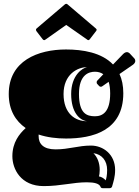

<svg xmlns="http://www.w3.org/2000/svg" viewBox="-20 -777 731 1009"><path d="M327 -49C464 -49 628 -88 628 -287C628 -327 621 -360 608 -388L679 -437C687 -443 691 -450 691 -457C691 -462 689 -467 685 -471L661 -497C657 -500 653 -503 647 -503C641 -503 634 -500 627 -493L574 -438C514 -501 414 -517 327 -517C180 -517 26 -458 26 -283C26 -198 62 -141 115 -104C81 -73 45 -28 45 44C45 111 89 201 210 201C298 201 364 181 436 181C477 181 501 188 508 204C509 207 511 212 520 212H556C565 212 568 206 569 203C576 179 585 152 585 116C585 34 522 -12 458 -12C391 -12 343 8 272 8C207 8 183 -22 183 -61C183 -64 183 -67 183 -70C228 -55 278 -49 327 -49ZM500 -326C502 -323 506 -321 510 -321C513 -321 515 -322 518 -324L551 -347C556 -331 559 -311 559 -286C559 -189 520 -166 479 -166C436 -166 395 -180 395 -283C395 -386 448 -400 479 -400C495 -400 510 -396 523 -387L492 -354C489 -352 488 -348 488 -344C488 -341 489 -338 490 -337ZM437 -140C375 -140 314 -180 314 -283C314 -386 387 -424 437 -424C412 -419 354 -381 354 -283C354 -185 399 -145 437 -140ZM471 28C516 34 543 68 543 116C543 142 539 163 535 171C530 163 514 152 500 150C502 144 504 132 504 116C504 79 492 49 471 28ZM438 -569C440 -567 442 -566 444 -566C447 -566 449 -567 452 -571L485 -614C487 -616 488 -619 488 -621C488 -623 486 -625 483 -628L335 -754C333 -755 332 -757 328 -757C325 -757 323 -755 321 -754L173 -628C170 -625 169 -623 169 -621C169 -619 170 -616 171 -614L204 -571C207 -567 210 -566 212 -566C214 -566 216 -567 219 -569L328 -646Z"/></svg>

Font: Fascinate Inline
Style: Regular
Weight: 900
Designer: Astigmatic (AOETI)
Foundry: Astigmatic (AOETI)
Version: Version 1.000